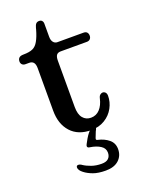

<svg xmlns="http://www.w3.org/2000/svg" viewBox="-156 -679 735 982"><g transform="rotate(-20 211.5 -188.0)"><path d="M96 -150V-382Q96 -422 65 -422H44Q33 -422 26.5 -428.5Q20 -435 20 -445Q20 -458 27.5 -465Q35 -472 51 -472Q84 -472 102.5 -480.5Q121 -489 133 -511Q146 -534 156 -570L158 -578Q162 -593 168 -599.5Q174 -606 185 -606Q195 -606 200.5 -600Q206 -594 206 -585V-512Q206 -493 214.5 -482.5Q223 -472 236 -472H378Q391 -472 397 -465Q403 -458 403 -447Q403 -436 396.5 -429Q390 -422 378 -422H236Q220 -422 213 -412.5Q206 -403 206 -382V-130Q206 -90 222.5 -70Q239 -50 266 -50Q295 -50 314.5 -71Q334 -92 342 -128Q345 -143 356 -148.5Q367 -154 376.5 -147.5Q386 -141 386 -126Q386 -92 369 -60.5Q352 -29 320 -9.5Q288 10 246 10Q175 10 135.5 -33.5Q96 -77 96 -150ZM132 196Q111 180 111 165Q111 160 113.5 157Q116 154 122 154Q130 154 139 160L140 161Q158 173 182.5 181.5Q207 190 237 190Q262 190 274 178.5Q286 167 286 147Q286 123 264 109Q242 95 209 90Q195 89 195 79Q195 76 199 68Q204 58 212.5 43.5Q221 29 230 18Q253 -10 266 -10Q274 -10 274 -2Q274 2 271 10Q269 17 265 23Q253 54 252 56L251 61Q251 67 259 68Q294 76 317.5 95.5Q341 115 341 148Q341 184 316 207Q291 230 245 230Q204 230 177 220Q150 210 132 196Z"/></g></svg>

Font: Raigarh
Style: Regular
Weight: 400
Designer: jaikishan Patel
Foundry: MagicType
Version: Version 1.000;FEAKit 1.0